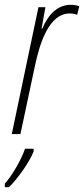

<svg xmlns="http://www.w3.org/2000/svg" viewBox="-44 -558 350 799"><path d="M5 0H41L101 -282C121 -378 160 -502 246 -502C259 -502 269 -500 277 -496L286 -532C278 -535 266 -538 251 -538C198 -538 158 -501 132 -439H129L145 -528H116ZM-24 206V221H-7C30 186 80 114 96 72V61H60C46 105 3 178 -24 206Z"/></svg>

Font: Noto Sans ExtraCondensed ExtraLight
Style: Italic
Weight: 200
Width: 2
Italic angle: -12°
Designer: Monotype Design Team
Foundry: Monotype Imaging Inc.
Version: Version 2.013